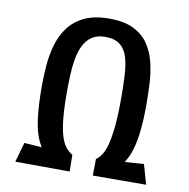

<svg xmlns="http://www.w3.org/2000/svg" viewBox="-80 -788 858 873"><g transform="rotate(10 349.0 -352.0)"><path d="M272 1Q226 -13 193.5 -37.5Q161 -62 141.5 -102.5Q122 -143 114 -205.5Q106 -268 106 -357Q106 -401 110 -450Q114 -499 127 -545Q140 -591 167.5 -628.5Q195 -666 241 -688Q287 -710 356 -710Q425 -710 469 -688Q513 -666 537.5 -629Q562 -592 573 -545.5Q584 -499 586.5 -449.5Q589 -400 589 -355Q589 -274 581.5 -217Q574 -160 558 -120Q542 -80 515.5 -54.5Q489 -29 451 -12L406 -71Q420 -80 432 -98.5Q444 -117 452.5 -150Q461 -183 466 -234Q471 -285 471 -360Q471 -418 468.5 -466.5Q466 -515 455.5 -550.5Q445 -586 420.5 -605.5Q396 -625 352 -625Q314 -625 290 -608.5Q266 -592 252 -563Q238 -534 232 -498Q226 -462 224.5 -422.5Q223 -383 223 -345Q223 -273 228 -224.5Q233 -176 242.5 -145.5Q252 -115 266 -97.5Q280 -80 297 -71ZM298 6 47 5 73 -86 297 -71ZM405 6 406 -71 625 -86 651 5Z"/></g></svg>

Font: Truculenta ExtraBold
Style: Regular
Weight: 800
Version: Version 1.002